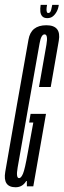

<svg xmlns="http://www.w3.org/2000/svg" viewBox="-48 -786 269 810"><path d="M18 4Q49 4 65 -26.5L65.5 0H92.5L146 -305.5H81L75 -269H92.5L69 -140.5Q57 -72 49 -53.2Q41 -34.5 32.5 -34.5Q18.5 -34.5 26.5 -79.8Q34.5 -125 72 -338Q112.5 -565 119 -603Q125.5 -641 140 -641Q155.5 -641 147.8 -597.2Q140 -553.5 116.5 -419H166Q188.5 -548.5 200 -614Q211.5 -679.5 147.5 -679.5Q82.5 -679.5 72.2 -619Q62 -558.5 23 -341.5Q-14.5 -126.5 -25.8 -61.2Q-37 4 18 4ZM151.5 -709.5Q165.5 -709.5 175 -717Q184.5 -724.5 191.2 -737Q198 -749.5 200 -765.5H172.5Q170 -752.5 168 -745Q166 -737.5 163 -734.2Q160 -731 155 -731Q152 -731 150.2 -734.5Q148.5 -738 148.2 -745Q148 -752 150.5 -765.5H123.5Q121 -749.5 122.2 -737Q123.5 -724.5 130.5 -717Q137.5 -709.5 151.5 -709.5Z"/></svg>

Font: Anybody UltraCondensed Light
Style: Italic
Weight: 300
Width: 1
Italic angle: -10°
Version: Version 1.113;gftools[0.9.25]